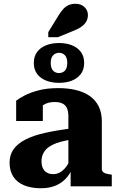

<svg xmlns="http://www.w3.org/2000/svg" viewBox="-20 -992 627 1022"><path d="M366 -309V-250Q332 -245 305.5 -238Q279 -231 259 -221Q239 -211 226.5 -198Q214 -185 207.5 -169Q201 -153 201 -134Q201 -111 208.5 -96Q216 -81 230 -73Q244 -65 263 -65Q286 -65 305 -78Q324 -91 338.5 -113.5Q353 -136 365 -168L367 -100Q353 -65 329.5 -40.5Q306 -16 273.5 -3Q241 10 198 10Q146 10 108.5 -5.5Q71 -21 51 -51.5Q31 -82 31 -126Q31 -168 52.5 -198Q74 -228 116 -249.5Q158 -271 221 -285Q284 -299 366 -309ZM356 0V-99L344 -97V-372Q344 -400 336 -417Q328 -434 311.5 -441.5Q295 -449 271 -449Q235 -449 211.5 -433.5Q188 -418 175 -396Q167 -406 166 -415Q165 -424 169.5 -432.5Q174 -441 184 -447Q194 -453 208 -455V-348H66V-456Q81 -468 110.5 -483.5Q140 -499 185 -511Q230 -523 290 -523Q341 -523 383.5 -513Q426 -503 457 -481.5Q488 -460 505 -426.5Q522 -393 522 -346V-93Q522 -83 528 -77Q534 -71 544.5 -68Q555 -65 571 -63L575 -62V0ZM250 -657Q250 -629 262.5 -616Q275 -603 294 -603Q313 -603 325.5 -616Q338 -629 338 -657Q338 -685 325.5 -698Q313 -711 294 -711Q276 -711 263 -698Q250 -685 250 -657ZM428 -657Q428 -622 410.5 -598.5Q393 -575 363 -563Q333 -551 294 -551Q256 -551 225.5 -563Q195 -575 177.5 -598.5Q160 -622 160 -657Q160 -692 177.5 -715.5Q195 -739 225.5 -751Q256 -763 294 -763Q333 -763 363 -751Q393 -739 410.5 -715.5Q428 -692 428 -657ZM288 -904 237 -821V-794H288L364 -825Q393 -836 411.5 -848.5Q430 -861 439 -877Q448 -893 448 -912Q448 -937 429.5 -954.5Q411 -972 382 -972Q361 -972 344.5 -964.5Q328 -957 314.5 -941.5Q301 -926 288 -904Z"/></svg>

Font: Roboto Serif 36pt
Style: Bold
Weight: 700
Version: Version 1.008